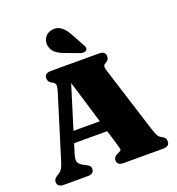

<svg xmlns="http://www.w3.org/2000/svg" viewBox="-163 -1074 1114 1206"><g transform="rotate(-20 394.0 -471.0)"><path d="M259 -34Q259 0 216.5 0H56.5Q14 0 14 -34Q14 -54 36.5 -68L47 -74.5Q63.5 -84.5 72.8 -99.2Q82 -114 93 -150.5L221 -564Q230 -593.5 227.5 -606.8Q225 -620 207 -628.5Q193 -635.5 187.2 -644.5Q181.5 -653.5 181.5 -666Q181.5 -700 224.5 -700H546Q589 -700 589 -666Q589 -641 565 -629.5Q552.5 -623.5 550.2 -613.2Q548 -603 555 -581L692.5 -145.5Q703 -112 711.5 -96.2Q720 -80.5 734 -73.5Q751.5 -64.5 757.5 -56Q763.5 -47.5 763.5 -34Q763.5 0 720.5 0H456.5Q413.5 0 413.5 -34Q413.5 -56 439.5 -68L455.5 -75.5Q468.5 -81.5 466.5 -91.8Q464.5 -102 457.5 -125L428 -223.5H206.5L188 -163.5Q176 -125.5 181.8 -107.8Q187.5 -90 219.5 -74L233.5 -67Q245 -61 252 -53.8Q259 -46.5 259 -34ZM229.5 -298H405.5L318.5 -585.5ZM425.5 -871.5 474 -782.5Q480 -773 482.2 -764Q484.5 -755 478 -747Q471.5 -740 460.2 -739Q449 -738 438.5 -741.5L347 -775.5Q309 -789 287 -807.2Q265 -825.5 259.5 -857Q253.5 -883 269.2 -908.5Q285 -934 317.5 -940Q353 -947 379 -927.5Q405 -908 425.5 -871.5Z"/></g></svg>

Font: Fraunces 9pt S000 Black
Style: Regular
Weight: 900
Version: Version 1.000; ttfautohint (v1.8.3)